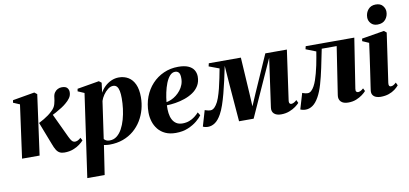

<svg xmlns="http://www.w3.org/2000/svg" viewBox="-86 -1051 3410 1601"><g transform="rotate(-10 1619.0 -250.0)"><path d="M30.5 0 92 -449 37 -472.5 41 -493.5 226.5 -525.5 248.5 -508 179 0ZM388 11Q364.5 11 348 2.2Q331.5 -6.5 319.5 -26Q307.5 -45.5 296 -77L222 -268.5Q246 -280.5 266.5 -292.8Q287 -305 304.8 -318Q322.5 -331 338.5 -346.5Q365.5 -370.5 373.8 -401.2Q382 -432 384 -455.5Q386 -479.5 396.8 -495.8Q407.5 -512 424 -520.5Q440.5 -529 458.5 -529Q492.5 -529 505.2 -513.8Q518 -498.5 518 -479Q518.5 -451 503 -429Q487.5 -407 465.5 -389.5Q451.5 -377 427.8 -361.5Q404 -346 375 -330.2Q346 -314.5 316.8 -300.5Q287.5 -286.5 262.5 -277L341.5 -326L442 -112.5Q454.5 -86 465.2 -74.5Q476 -63 491.5 -63Q501.5 -63 514 -68.5Q526.5 -74 539.5 -87L553 -63Q541 -49 518.5 -31.8Q496 -14.5 463.2 -1.8Q430.5 11 388 11Z M538 254 638.5 -449 584 -472.5 587.5 -493.5 773 -525 794 -508.5 783.5 -425.5Q798 -453 822.2 -476.2Q846.5 -499.5 877.2 -513.2Q908 -527 942 -527Q987 -527 1021.8 -506Q1056.5 -485 1076 -442.2Q1095.5 -399.5 1095.5 -334Q1095.5 -281.5 1082 -231.2Q1068.5 -181 1041.8 -137Q1015 -93 975.8 -59.8Q936.5 -26.5 884.8 -7.5Q833 11.5 769.5 11.5Q758.5 11.5 746.2 10Q734 8.5 722.5 6.5L685 254ZM729.5 -43.5Q736 -34.5 747.8 -28.5Q759.5 -22.5 777 -22.5Q811.5 -22.5 837.5 -42.8Q863.5 -63 882.2 -97.2Q901 -131.5 913 -174.5Q925 -217.5 930.8 -263.2Q936.5 -309 936.5 -351.5Q936.5 -388 931.5 -413.5Q926.5 -439 914.8 -452.5Q903 -466 883 -466Q860.5 -466 838.2 -448.8Q816 -431.5 799 -406.5Q782 -381.5 774.5 -357.5Z M1556.5 -98.5Q1542.5 -78.5 1511.5 -52.5Q1480.5 -26.5 1435.2 -7.5Q1390 11.5 1331.5 11.5Q1280 11.5 1243 -5.8Q1206 -23 1182.2 -52.5Q1158.5 -82 1147 -119Q1135.5 -156 1135.5 -195.5Q1135.5 -267 1158.5 -327.5Q1181.5 -388 1223.2 -433Q1265 -478 1321.5 -503.2Q1378 -528.5 1444.5 -528.5Q1497 -528.5 1529.2 -514.5Q1561.5 -500.5 1576.5 -476.2Q1591.5 -452 1592 -421Q1592 -376.5 1572.5 -344Q1553 -311.5 1520.5 -289.8Q1488 -268 1449 -254.8Q1410 -241.5 1370.2 -235.2Q1330.5 -229 1297 -228.5Q1295 -193 1299 -162Q1303 -131 1315 -107.5Q1327 -84 1348 -70.5Q1369 -57 1400 -57Q1431.5 -57 1457.5 -66.8Q1483.5 -76.5 1504.2 -92.5Q1525 -108.5 1540 -125.5ZM1412.5 -492Q1387 -492 1367.2 -469.8Q1347.5 -447.5 1333.5 -412Q1319.5 -376.5 1310.8 -335Q1302 -293.5 1298.5 -255Q1318.5 -258.5 1340.2 -268Q1362 -277.5 1382.2 -293.2Q1402.5 -309 1419 -329.8Q1435.5 -350.5 1445.2 -376Q1455 -401.5 1454.5 -431.5Q1454.5 -465.5 1443 -478.8Q1431.5 -492 1412.5 -492Z M2222 11.5Q2184 11.5 2163.5 -7.2Q2143 -26 2148 -60L2180.5 -291L2205.5 -470.5L2131 -306L1990 7H1866.5L1841 -306.5L1829 -469Q1816.5 -408 1803.8 -350.8Q1791 -293.5 1777.5 -242.5Q1764 -191.5 1749.5 -149.2Q1735 -107 1718 -76.5Q1693 -31.5 1664.5 -11.8Q1636 8 1603.5 8Q1595 8 1586.5 6.5Q1578 5 1571.5 3Q1565 1 1561.5 -1.5L1600.5 -134.5Q1606 -132.5 1614.2 -130Q1622.5 -127.5 1631.8 -125.8Q1641 -124 1648.5 -124Q1654.5 -124 1660.2 -125.8Q1666 -127.5 1672 -131.2Q1678 -135 1684.5 -141.8Q1691 -148.5 1698 -158.5Q1713 -179 1725.5 -214Q1738 -249 1748.5 -291Q1759 -333 1767.5 -375.8Q1776 -418.5 1783 -455L1696 -487.5L1702 -513H1973.5L1992.5 -202L1998 -96L2043.5 -202L2180.5 -512.5H2363L2304 -93.5Q2302 -80.5 2304.2 -73.2Q2306.5 -66 2311.5 -63Q2316.5 -60 2321 -60Q2330.5 -60 2342.8 -66Q2355 -72 2367.5 -84L2379.5 -58Q2368.5 -45.5 2346.5 -29.2Q2324.5 -13 2293 -0.8Q2261.5 11.5 2222 11.5Z M2868.5 -91.5Q2865.5 -72 2872.5 -66Q2879.5 -60 2886.5 -60Q2895 -60 2906.8 -65.2Q2918.5 -70.5 2932.5 -83.5L2944.5 -59Q2932.5 -45 2910.8 -28.8Q2889 -12.5 2859 -0.5Q2829 11.5 2791.5 11.5Q2749.5 11.5 2729.5 -9.2Q2709.5 -30 2715 -64.5L2777 -469H2650.5Q2634 -386.5 2618.2 -312Q2602.5 -237.5 2585 -177.5Q2567.5 -117.5 2544.5 -76.5Q2519.5 -31.5 2491.2 -11.8Q2463 8 2431.5 8Q2417 8 2404.8 5Q2392.5 2 2386.5 -1.5L2426 -134.5Q2431.5 -132.5 2438.8 -130Q2446 -127.5 2454.5 -125.8Q2463 -124 2471.5 -124Q2488 -124 2502.2 -137Q2516.5 -150 2528.2 -171.5Q2540 -193 2549.2 -220Q2558.5 -247 2565.5 -274Q2574.5 -307.5 2581.5 -341Q2588.5 -374.5 2593.5 -404.2Q2598.5 -434 2602 -454.5L2516.5 -488L2522.5 -513H2934Z M3065 11.5Q3044.5 11.5 3026.8 4.8Q3009 -2 2999.2 -16.8Q2989.5 -31.5 2992.5 -55.5Q2993.5 -63.5 2997.2 -89.2Q3001 -115 3006.8 -154Q3012.5 -193 3019.5 -241Q3026.5 -289 3034 -342.2Q3041.5 -395.5 3048.5 -448.5L2993.5 -472.5L2996.5 -493.5L3186 -525L3207.5 -508L3147.5 -91.5Q3145.5 -73.5 3150.2 -66.8Q3155 -60 3164 -60Q3175 -60 3185.2 -65.2Q3195.5 -70.5 3209.5 -83.5L3221.5 -58.5Q3208 -42 3186.5 -25.8Q3165 -9.5 3134.8 1Q3104.5 11.5 3065 11.5ZM3144.5 -586.5Q3109 -586.5 3088.8 -609Q3068.5 -631.5 3069 -660.5Q3069.5 -699 3092.8 -726.5Q3116 -754 3157 -754Q3197 -754 3216.2 -730.5Q3235.5 -707 3235.5 -679.5Q3235.5 -642.5 3212.5 -614.5Q3189.5 -586.5 3144.5 -586.5Z"/></g></svg>

Font: Merriweather 120pt ExtraBold
Style: Italic
Weight: 800
Italic angle: -7.8°
Version: Version 2.101